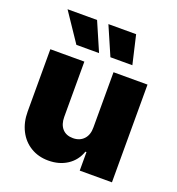

<svg xmlns="http://www.w3.org/2000/svg" viewBox="-137 -862 900 979"><g transform="rotate(20 313.5 -372.5)"><path d="M392.6 -530.3H577.1V0H402.3V-100.6H396.5Q378.9 -49.8 335.7 -21.5Q292.5 6.8 233.4 6.8Q179.2 6.8 137.5 -18.6Q95.7 -43.9 72.8 -89.1Q49.8 -134.3 49.8 -192.4V-530.3H234.4V-230.5Q234.4 -189.9 254.9 -166.7Q275.4 -143.6 312.5 -143.6Q349.1 -143.6 371.1 -167Q393.1 -190.4 392.6 -231.4ZM62.5 -752H222.7L290 -596.7H167ZM284.2 -752H434.6L470.7 -596.7H351.6Z"/></g></svg>

Font: Pretendard GOV Black
Style: Regular
Weight: 900
Designer: Base glyphs from Inter by Rasmus Andersson; Hangeul glyphs from Noto Sans CJK(Source Han Sans) by Jang Soo-young and Kan
Foundry: Kil Hyung-jin
Version: Version 1.309